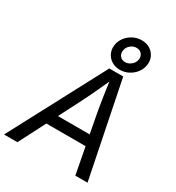

<svg xmlns="http://www.w3.org/2000/svg" viewBox="-250 -1135 1166 1272"><g transform="rotate(30 333.0 -498.5)"><path d="M-21.5 0 363.8 -727.5H470.2L617.2 0H523.9L441.4 -432.6Q435.1 -468.3 425.3 -530Q415.5 -591.8 403.8 -684.1H422.4Q382.3 -595.7 353 -534.2Q323.7 -472.7 302.7 -432.6L80.6 0ZM145.5 -203.1 158.7 -284.2H530.8L517.6 -203.1ZM427.7 -754.4Q391.1 -754.4 363.8 -772Q336.4 -789.6 323.5 -818.6Q310.5 -847.7 316.4 -881.8Q321.8 -914.1 342.3 -940.2Q362.8 -966.3 393.1 -981.7Q423.3 -997.1 457.5 -997.1Q494.6 -997.1 521.7 -980Q548.8 -962.9 562 -934.1Q575.2 -905.3 569.3 -870.6Q564 -837.9 543.2 -811.5Q522.5 -785.2 492.2 -769.8Q461.9 -754.4 427.7 -754.4ZM432.6 -815.9Q457 -815.9 477.8 -832.8Q498.5 -849.6 503.4 -875Q507.8 -900.4 493.4 -918.5Q479 -936.5 453.1 -936.5Q427.7 -936.5 407.2 -919.2Q386.7 -901.9 382.8 -876.5Q378.4 -851.6 392.8 -833.7Q407.2 -815.9 432.6 -815.9Z"/></g></svg>

Font: Inter 16pt
Style: Italic
Weight: 400
Italic angle: -9.3988°
Version: Version 4.001;git-66647c0bb